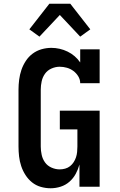

<svg xmlns="http://www.w3.org/2000/svg" viewBox="-20 -999 640 1027"><path d="M251 8Q224 8 198 0.5Q172 -7 151.5 -23.5Q131 -40 116.5 -62.5Q102 -85 93.5 -110.5Q85 -136 82 -162.5Q79 -189 79 -215V-520Q79 -546 82.5 -573Q86 -600 94.5 -625Q103 -650 118 -673Q133 -696 154.5 -712Q176 -728 202 -735.5Q228 -743 255 -743Q277 -743 299 -738Q321 -733 341.5 -723Q362 -713 379 -698.5Q396 -684 409 -665V-735H513V-554H409Q409 -574 398.5 -591Q388 -608 372.5 -619.5Q357 -631 338 -636.5Q319 -642 299 -642Q277 -642 255.5 -632.5Q234 -623 221 -605Q208 -587 203 -564.5Q198 -542 198 -520V-215Q198 -193 203 -170.5Q208 -148 221 -130Q234 -112 255.5 -102.5Q277 -93 299 -93Q314 -93 328.5 -97Q343 -101 354.5 -110Q366 -119 374 -131.5Q382 -144 386.5 -157.5Q391 -171 392.5 -186Q394 -201 394 -215V-307H300V-407H513V0H405V-119Q398 -93 385 -69Q372 -45 351.5 -27Q331 -9 304.5 -0.5Q278 8 251 8ZM191 -803 137 -842 244 -979H356L463 -842L409 -803L300 -919Z"/></svg>

Font: Iosevka Etoile
Style: Bold
Weight: 700
Designer: Belleve Invis
Foundry: Belleve Invis
Version: Version 28.1.0; ttfautohint (v1.8.4)